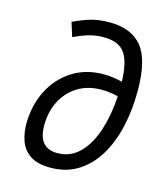

<svg xmlns="http://www.w3.org/2000/svg" viewBox="-112 -830 810 927"><g transform="rotate(15 293.0 -366.0)"><path d="M225.1 9.8Q159.7 9.8 123.3 -15.4Q86.9 -40.5 72.8 -81.3Q58.6 -122.1 59.1 -168Q60.5 -260.3 98.1 -333.7Q135.7 -407.2 203.1 -450Q270.5 -492.7 359.9 -492.7Q404.3 -492.7 452.1 -480.5Q449.7 -576.7 419.4 -621.1Q389.2 -665.5 312 -665.5Q272 -665.5 237.3 -655Q202.6 -644.5 164.6 -626.5L142.6 -696.8Q180.7 -715.3 222.9 -728.8Q265.1 -742.2 321.8 -742.2Q430.7 -742.2 484.1 -677.2Q537.6 -612.3 537.6 -456.1Q537.6 -360.8 518.3 -276.6Q499 -192.4 460 -127.9Q420.9 -63.5 362.3 -26.9Q303.7 9.8 225.1 9.8ZM451.2 -407.2Q409.7 -418 369.6 -418Q299.3 -418 248.8 -386.2Q198.2 -354.5 171.4 -300.8Q144.5 -247.1 144.5 -181.2Q144 -66.9 239.3 -66.9Q305.2 -66.9 350.6 -112.8Q396 -158.7 420.9 -236.1Q445.8 -313.5 451.2 -407.2Z"/></g></svg>

Font: Cascadia Code NF SemiLight
Style: Italic
Weight: 350
Italic angle: -10°
Monospace: yes
Designer: Aaron Bell
Foundry: Saja Typeworks
Version: Version 2404.023; ttfautohint (v1.8.4)